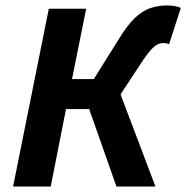

<svg xmlns="http://www.w3.org/2000/svg" viewBox="-20 -684 683 704"><path d="M28 0 159 -652H296L244 -394H324L419 -546Q448 -593 475 -618.5Q502 -644 530.5 -654Q559 -664 593 -664Q622 -664 643 -655L600 -522Q596 -524 591 -525Q586 -526 578 -526Q567 -526 556.5 -520.5Q546 -515 534.5 -502.5Q523 -490 507 -467L422 -338L550 0H407L307 -284H222L166 0Z"/></svg>

Font: Source Sans 3
Style: Bold Italic
Weight: 700
Italic angle: -11°
Designer: Paul D. Hunt
Foundry: Adobe
Version: Version 3.052;hotconv 1.1.0;makeotfexe 2.6.0